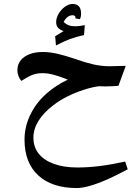

<svg xmlns="http://www.w3.org/2000/svg" viewBox="-20 -663 689 971"><path d="M369 288Q243 288 173.5 224Q104 160 104 43Q104 -21 132.5 -81Q161 -141 213 -188Q238 -210 265 -228Q292 -246 323 -260Q304 -268 282 -275.5Q260 -283 238.5 -288Q217 -293 197 -293Q167 -293 145.5 -285Q124 -277 88 -254Q80 -262 74 -277Q68 -292 68 -307Q68 -350 103 -375Q138 -400 197 -400Q233 -400 271 -391Q309 -382 360 -365Q410 -347 451.5 -337.5Q493 -328 534 -328L616 -330L579 -229Q568 -228 549.5 -227Q531 -226 512.5 -226Q494 -226 480 -227Q444 -222 402.5 -208.5Q361 -195 321.5 -175.5Q282 -156 250 -131Q202 -95 175.5 -53Q149 -11 149 33Q149 81 176 114.5Q203 148 253 166Q303 184 371 184Q426 184 486 176.5Q546 169 613 154L626 193Q573 222 524.5 243.5Q476 265 436 276.5Q396 288 369 288ZM263 -433 259 -480 302 -506Q264 -517 264 -551Q264 -572 276.5 -593.5Q289 -615 308.5 -629Q328 -643 347 -643Q390 -643 390 -594Q390 -577 384 -566L361 -570L362 -574Q362 -579 358 -582.5Q354 -586 348 -586Q333 -586 321.5 -577Q310 -568 302 -552Q323 -530 360 -530Q370 -530 382 -531.5Q394 -533 409 -536L405 -486Q362 -476 332.5 -465Q303 -454 263 -433Z"/></svg>

Font: Noto Naskh Arabic SemiBold
Style: Regular
Weight: 600
Designer: Monotype Design Team, David Williams, Mohamad Dakak and Nizar Qandah
Foundry: Monotype Imaging Inc.
Version: Version 2.016